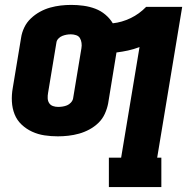

<svg xmlns="http://www.w3.org/2000/svg" viewBox="-20 -548 790 783"><path d="M424 215V95H474L549 -356Q525 -347 502 -342Q479 -337 455 -334L421 -126Q417 -105 407.5 -84Q398 -63 381.5 -47Q365 -31 344.5 -20Q324 -9 302.5 -3Q281 3 259 5.5Q237 8 216 8Q188 8 161.5 4Q135 0 111 -11Q87 -22 68 -40Q49 -58 39.5 -82Q30 -106 28.5 -133.5Q27 -161 32 -189L66 -394Q69 -415 79 -436Q89 -457 106 -473Q123 -489 143 -500Q163 -511 184.5 -517Q206 -523 227.5 -525.5Q249 -528 271 -528Q296 -528 321 -524.5Q346 -521 368.5 -512.5Q391 -504 409.5 -488.5Q428 -473 440 -453Q477 -457 512.5 -474Q548 -491 576 -520H723L621 95H638V215ZM217 -112Q226 -112 235.5 -113.5Q245 -115 253.5 -118.5Q262 -122 269 -129.5Q276 -137 278 -146L312 -351Q314 -362 312.5 -373Q311 -384 306 -392.5Q301 -401 290.5 -404.5Q280 -408 269 -408Q260 -408 251.5 -406.5Q243 -405 234 -401.5Q225 -398 218 -390.5Q211 -383 210 -374L176 -169Q174 -158 174.5 -147Q175 -136 180.5 -127.5Q186 -119 196 -115.5Q206 -112 217 -112Z"/></svg>

Font: Iosevka Etoile Heavy
Style: Italic
Weight: 900
Italic angle: -9°
Designer: Belleve Invis
Foundry: Belleve Invis
Version: Version 22.1.2; ttfautohint (v1.8.4)